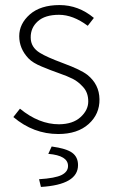

<svg xmlns="http://www.w3.org/2000/svg" viewBox="-20 -512 445 751"><path d="M246.1 137.2Q246.1 96.2 168.9 89.8L182.1 61Q239.3 68.8 262.2 85.4Q285.2 102.1 285.2 133.8Q285.2 210.4 140.1 219.2L132.8 189Q195.8 185.1 221.2 172.4Q246.1 159.7 246.1 137.2ZM208 12.2Q110.8 12.2 32.2 -54.2L58.1 -86.9Q132.3 -25.9 210.9 -25.9Q265.1 -26.4 294.9 -53.7Q325.2 -81.1 325.2 -115.2Q325.2 -149.4 305.7 -170.9Q286.1 -192.9 264.6 -203.6Q243.2 -214.4 210.9 -225.6Q178.7 -236.8 143.6 -251.5Q107.9 -266.1 91.3 -283.7Q55.2 -321.8 55.2 -370.6Q55.2 -418.9 96.7 -455.6Q138.7 -492.2 212.9 -492.2Q287.1 -492.2 347.2 -441.9L323.2 -411.1Q265.6 -454.1 210.9 -454.1Q156.2 -454.1 127.9 -428.7Q99.6 -403.3 100.1 -365.2Q100.1 -327.1 136.2 -305.2Q161.6 -289.1 228.5 -264.2Q295.9 -239.3 321.8 -219.2Q368.2 -182.1 369.1 -124Q370.1 -65.9 326.7 -26.9Q283.2 12.2 208 12.2Z"/></svg>

Font: SourceSansPro-Light
Style: Regular
Weight: 300
Designer: Paul D. Hunt
Foundry: Adobe Systems Incorporated
Version: Version 2.020;PS 2.0;hotconv 1.0.86;makeotf.lib2.5.63406